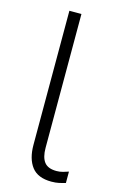

<svg xmlns="http://www.w3.org/2000/svg" viewBox="-118 -800 535 862"><g transform="rotate(15 149.5 -369.0)"><path d="M93 -750H149V-128Q149 -84 166 -62Q183 -40 223 -40Q238 -40 252.5 -44Q267 -48 278 -52V1Q265 5 249 8.5Q233 12 213 12Q150 12 121.5 -25Q93 -62 93 -127Z"/></g></svg>

Font: Bounded
Style: Regular
Weight: 200
Designer: Vlad Churkin
Version: Version 1.0